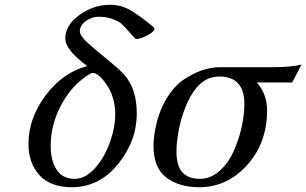

<svg xmlns="http://www.w3.org/2000/svg" viewBox="-20 -771 1281 803"><path d="M345 -495Q253 -562 253 -610Q253 -666 312.5 -708.5Q372 -751 439 -751Q484 -751 521.5 -730.5Q559 -710 622 -658Q626 -655 626 -650Q625 -638 596 -623Q567 -608 551 -608Q547 -608 545 -610Q537 -618 517 -641Q497 -664 486.5 -673Q476 -682 450.5 -691.5Q425 -701 392 -701Q364 -701 339 -683Q314 -665 314 -640Q314 -622 345.5 -593Q377 -564 426 -524.5Q475 -485 500 -458Q552 -399 552 -297Q552 -181 473.5 -84.5Q395 12 280 12H278Q189 11 144 -39.5Q99 -90 99 -169Q99 -275 170 -371Q241 -467 345 -495ZM292 -23Q337 -23 377 -67.5Q417 -112 439.5 -175Q462 -238 462 -295Q462 -384 401 -448L396 -452Q392 -456 388.5 -458.5Q385 -461 379.5 -463.5Q374 -466 369 -466Q362 -466 358 -463Q283 -419 237.5 -335Q192 -251 192 -161Q192 -99 217 -61Q242 -23 292 -23Z M631 -239Q646 -310 678.5 -362Q711 -414 751 -440Q791 -466 828 -478Q865 -490 900 -490H1119Q1199 -490 1241 -501L1202 -426H1054Q1097 -378 1097 -310Q1097 -173 1013.5 -80.5Q930 12 813 12Q728 12 675 -29Q622 -70 622 -160Q622 -196 631 -239ZM730 -239Q718 -179 718 -138Q718 -77 743 -50Q768 -23 817 -23Q859 -23 895.5 -54Q932 -85 954.5 -133Q977 -181 989.5 -234.5Q1002 -288 1002 -336Q1002 -451 897 -451Q835 -451 793.5 -393.5Q752 -336 730 -239Z"/></svg>

Font: Lingua Franca
Style: Italic
Weight: 400
Italic angle: -13°
Version: Version 1.19